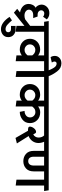

<svg xmlns="http://www.w3.org/2000/svg" viewBox="1347 -2335 1315 4049"><g transform="rotate(90 2004.5 -310.5)"><path d="M526 0V-169Q457 -113 386.5 -57Q316 -1 247 54Q227 37 206.5 19Q186 1 166 -15L242 -75Q156 -92 109.5 -140Q63 -188 63 -257Q63 -303 84.5 -344.5Q106 -386 143 -403Q115 -419 96 -455.5Q77 -492 77 -529Q77 -593 126.5 -643.5Q176 -694 258 -694Q306 -694 338.5 -676.5Q371 -659 389 -640L332 -561Q316 -576 299 -581.5Q282 -587 262 -587Q234 -587 215.5 -568.5Q197 -550 197 -525Q197 -491 222 -468.5Q247 -446 296 -446H329Q336 -423 345 -399.5Q354 -376 362 -353H302Q244 -353 214 -328Q184 -303 184 -262Q184 -224 219 -196.5Q254 -169 311 -169Q331 -169 350 -173Q369 -177 388 -184L526 -290V-583H440L424 -680H749L765 -583H649V16Z M410 95Q462 157 504.5 193.5Q547 230 596 230Q627 230 643.5 214Q660 198 660 173Q660 148 642.5 131.5Q625 115 596 115H527V18H605Q664 18 713.5 59Q763 100 763 173Q763 245 713 286Q663 327 594 327Q523 327 456 278Q389 229 336 145Z M1028 -70Q927 -70 862.5 -131Q798 -192 798 -285Q798 -376 861 -438Q924 -500 1028 -500Q1060 -500 1096 -486.5Q1132 -473 1148 -455V-583H759L743 -680H1371L1387 -583H1271V16L1148 0V-115Q1132 -97 1096 -83.5Q1060 -70 1028 -70ZM916 -284Q916 -235 951.5 -203Q987 -171 1032 -171Q1075 -171 1103.5 -192Q1132 -213 1148 -235V-334Q1132 -357 1103.5 -377.5Q1075 -398 1032 -398Q988 -398 952.5 -366.5Q917 -335 916 -284Z M1299 -746Q1271 -739 1242.5 -732.5Q1214 -726 1186 -720Q1174 -736 1166.5 -758.5Q1159 -781 1159 -811Q1159 -868 1203 -908Q1247 -948 1316 -948Q1418 -948 1486.5 -856.5Q1555 -765 1586 -680H1701Q1705 -655 1709.5 -631Q1714 -607 1718 -583H1602V16L1478 0V-583H1380Q1376 -607 1372 -631Q1368 -655 1364 -680H1462Q1446 -727 1410 -787Q1374 -847 1320 -847Q1298 -847 1287.5 -832.5Q1277 -818 1277 -803Q1277 -787 1283 -773.5Q1289 -760 1299 -746Z M1982 -70Q1881 -70 1816.5 -131Q1752 -192 1752 -285Q1752 -376 1815 -438Q1878 -500 1982 -500Q2014 -500 2050 -486.5Q2086 -473 2102 -455V-583H1713L1697 -680H2609L2624 -583H2225V-456Q2241 -472 2276 -486.5Q2311 -501 2345 -501Q2449 -501 2512.5 -438.5Q2576 -376 2576 -285Q2576 -184 2503 -127Q2430 -70 2339 -70L2319 -171Q2378 -171 2417 -203Q2456 -235 2456 -286Q2456 -335 2423.5 -367Q2391 -399 2347 -399Q2296 -399 2268 -376Q2240 -353 2225 -331V16L2102 0V-115Q2086 -97 2050 -83.5Q2014 -70 1982 -70ZM1870 -284Q1870 -235 1905.5 -203Q1941 -171 1986 -171Q2029 -171 2057.5 -192Q2086 -213 2102 -235V-334Q2086 -357 2057.5 -377.5Q2029 -398 1986 -398Q1942 -398 1906.5 -366.5Q1871 -335 1870 -284Z M2889 20Q2851 -45 2813.5 -111Q2776 -177 2738 -243Q2704 -243 2679 -248.5Q2654 -254 2650 -282Q2650 -325 2685.5 -369.5Q2721 -414 2765 -414Q2780 -414 2793.5 -393Q2807 -372 2813 -354Q2845 -369 2863 -399.5Q2881 -430 2881 -466Q2881 -501 2869 -532.5Q2857 -564 2837 -583H2618Q2614 -607 2610 -631Q2606 -655 2602 -680H3066L3082 -583H2969Q2982 -556 2989 -524Q2996 -492 2996 -464Q2996 -394 2955.5 -337Q2915 -280 2849 -257L3005 -9Q2976 -2 2947 5.5Q2918 13 2889 20Z M3594 -361Q3594 -258 3532.5 -201.5Q3471 -145 3378 -145Q3286 -146 3224 -202Q3162 -258 3162 -361V-583H3076Q3072 -607 3068 -631Q3064 -655 3060 -680H3993Q3997 -655 4001 -631Q4005 -607 4009 -583H3892V16L3769 0V-583H3594ZM3285 -583V-361Q3285 -309 3309 -278.5Q3333 -248 3379 -248Q3423 -248 3447 -278.5Q3471 -309 3471 -361V-583Z"/></g></svg>

Font: Palanquin SemiBold
Style: Regular
Weight: 600
Designer: Pria Ravichandran
Version: Version 1.0.4